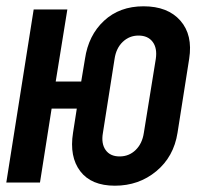

<svg xmlns="http://www.w3.org/2000/svg" viewBox="-21 -580 641 610"><path d="M344 10Q269 10 234 -36Q199 -82 211 -158L223 -235H143L106 0H-1L86 -550H193L156 -321H237L249 -393Q260 -468 309.5 -514Q359 -560 435 -560Q512 -560 552 -514.5Q592 -469 580 -393L543 -158Q531 -82 475.5 -36Q420 10 344 10ZM359 -83Q389 -83 410 -103.5Q431 -124 436 -158L474 -393Q479 -427 464 -447Q449 -467 419 -467Q390 -467 369 -447Q348 -427 343 -393L306 -158Q300 -124 314.5 -103.5Q329 -83 359 -83Z"/></svg>

Font: JetBrains Mono NL
Style: Bold Italic
Weight: 700
Italic angle: -9°
Designer: Philipp Nurullin, Konstantin Bulenkov
Foundry: JetBrains
Version: Version 2.304; ttfautohint (v1.8.4.7-5d5b)